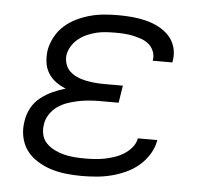

<svg xmlns="http://www.w3.org/2000/svg" viewBox="-44 -575 688 630"><g transform="rotate(5 300.0 -260.0)"><path d="M247 8Q220 8 194 5Q168 2 144.5 -5.5Q121 -13 99.5 -26.5Q78 -40 64 -59.5Q50 -79 45 -104.5Q40 -130 45 -157Q48 -178 59 -198.5Q70 -219 88.5 -233.5Q107 -248 128 -257.5Q149 -267 170 -273Q152 -280 137 -291Q122 -302 112 -318Q102 -334 99.5 -354Q97 -374 100 -394Q104 -416 115.5 -437.5Q127 -459 145 -475Q163 -491 185 -501.5Q207 -512 229.5 -518Q252 -524 275 -526Q298 -528 321 -528Q344 -528 367 -526Q390 -524 412 -518.5Q434 -513 453.5 -503Q473 -493 488 -477.5Q503 -462 509.5 -440.5Q516 -419 512 -395L511 -389H446L447 -392Q449 -407 443.5 -420.5Q438 -434 427.5 -443Q417 -452 403 -457Q389 -462 375 -465Q361 -468 346.5 -469Q332 -470 317 -470Q301 -470 285.5 -469Q270 -468 255 -464.5Q240 -461 225 -454.5Q210 -448 197 -438Q184 -428 175 -414Q166 -400 163 -384Q161 -369 165.5 -354.5Q170 -340 180.5 -330Q191 -320 204.5 -314Q218 -308 232.5 -305Q247 -302 262 -300.5Q277 -299 293 -299H356L347 -242H284Q267 -242 249 -240.5Q231 -239 214 -235.5Q197 -232 179.5 -226Q162 -220 147 -209.5Q132 -199 121.5 -183Q111 -167 109 -150Q106 -132 110 -115.5Q114 -99 125.5 -87.5Q137 -76 152 -68.5Q167 -61 183 -57Q199 -53 216.5 -51.5Q234 -50 252 -50Q268 -50 284 -51Q300 -52 316 -55Q332 -58 348.5 -63.5Q365 -69 379.5 -78Q394 -87 405.5 -100.5Q417 -114 420 -131H484V-130Q480 -106 466.5 -84Q453 -62 433.5 -45.5Q414 -29 390.5 -18.5Q367 -8 343 -2Q319 4 294.5 6Q270 8 247 8Z"/></g></svg>

Font: Iosevka Light Extended Oblique
Style: Regular
Weight: 300
Width: 7
Italic angle: -9°
Monospace: yes
Designer: Belleve Invis
Foundry: Belleve Invis
Version: Version 32.5.0; ttfautohint (v1.8.4)